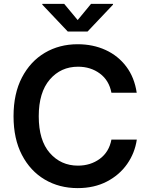

<svg xmlns="http://www.w3.org/2000/svg" viewBox="-20 -967 777 997"><path d="M383.3 9.8Q287.6 9.8 212.4 -34.7Q137.2 -79.1 93.8 -162.6Q50.3 -246.1 50.3 -363.3Q50.3 -481 94 -564.7Q137.7 -648.4 212.9 -692.9Q288.1 -737.3 383.3 -737.3Q462.9 -737.3 528.1 -707.5Q593.3 -677.7 635.7 -621.3Q678.2 -564.9 689.9 -485.4H558.6Q546.4 -549.8 498.5 -585.2Q450.7 -620.6 385.3 -620.6Q295.9 -620.6 238.5 -554Q181.2 -487.3 181.2 -363.3Q181.2 -237.8 238.8 -172.4Q296.4 -106.9 384.8 -106.9Q450.2 -106.9 498.3 -142.3Q546.4 -177.7 558.6 -242.2H690.4Q680.2 -172.4 640.1 -115.2Q600.1 -58.1 534.7 -24.2Q469.2 9.8 383.3 9.8ZM313.5 -946.8 383.3 -862.8 452.6 -946.8H566.9V-942.9L434.6 -803.2H332L199.7 -942.9V-946.8Z"/></svg>

Font: Inter-SemiBold
Style: Regular
Weight: 600
Designer: Rasmus Andersson
Foundry: rsms
Version: Version 4.000;git-a52131595